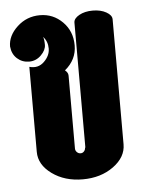

<svg xmlns="http://www.w3.org/2000/svg" viewBox="-42 -516 424 551"><g transform="rotate(-5 170.0 -240.0)"><path d="M151 -316Q160 -309 160 -300V-90Q160 -84 164.5 -79.5Q169 -75 175 -75Q181 -75 185 -79.5Q189 -84 189 -90H190V-450Q190 -462 206 -471Q222 -480 245 -480Q268 -480 284 -471Q300 -462 300 -450V-90Q300 -53 263.5 -26.5Q227 0 175 0Q123 0 86.5 -26.5Q50 -53 50 -90V-335Q75 -328 92.5 -345Q110 -362 110 -382.5Q110 -403 97 -417Q100 -409 100 -394Q100 -379 85.5 -364.5Q71 -350 51 -350Q31 -350 16.5 -363Q2 -376 0 -398Q0 -429 27.5 -454.5Q55 -480 93 -480Q131 -480 158 -453Q185 -426 185 -385Q185 -344 151 -316Z"/></g></svg>

Font: SOV_ThonBuri
Style: Book
Weight: 400
Version: Version 1.00